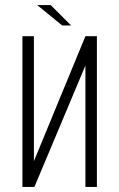

<svg xmlns="http://www.w3.org/2000/svg" viewBox="-20 -733 468 753"><path d="M68 0V-591H113V-101L315 -591H360V0H315V-476L115 0ZM224 -633 126 -713H179L259 -633Z"/></svg>

Font: Alumni Sans Light
Style: Regular
Weight: 300
Version: Version 1.018